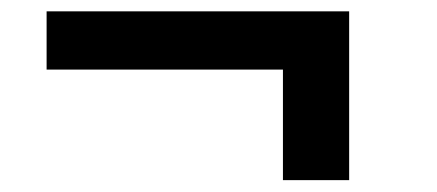

<svg xmlns="http://www.w3.org/2000/svg" viewBox="-20 -417 751 330"><path d="M466.3 -107.4V-297.4H60.1V-397.5H580.1V-107.4Z"/></svg>

Font: Ride
Style: Bold
Weight: 700
Version: Version 3.000